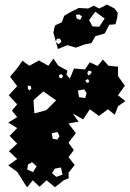

<svg xmlns="http://www.w3.org/2000/svg" viewBox="-20 -797 567 838"><path d="M55 -47 16 -75 55 -103 19 -137 55 -170 22 -204 55 -238 16 -262 55 -286 32 -314 55 -342 18 -381 55 -421 24 -462 57 -502 78 -532 108 -510 150 -533 191 -510 213 -541 235 -510 274 -489 270 -471 285 -454 303 -498 351 -494 372 -525 406 -509 429 -537 454 -510 495 -506V-465L525 -423L495 -381L527 -356L495 -333L481 -296L451 -320L412 -291L372 -320L343 -276L297 -302L323 -266L279 -258L311 -216L279 -174L302 -142L279 -111L306 -77L279 -43L280 -19L258 -10L220 20L183 -10L153 18L123 -10L98 21ZM381 -484 367 -489 361 -478 365 -468 374 -472ZM255 -465 248 -474 238 -469 239 -457 250 -455ZM370 -442 364 -452 353 -447 356 -438 364 -435ZM114 -422 102 -423 101 -412 107 -402 117 -410ZM358 -391 347 -407 320 -402 325 -373 352 -369ZM169 -398 126 -360 130 -302 182 -316 225 -359ZM240 -202 231 -221 206 -216 210 -191 230 -188ZM140 -71 120 -89 102 -79 99 -57 124 -46ZM246 -66 219 -61 207 -41 226 -25 253 -35ZM213 -655 220 -686 250 -700 260 -728 285 -743 323 -762 365 -760 389 -772 413 -760 447 -777 480 -760 494 -741 491 -717 484 -691 457 -689 437 -651 396 -639 379 -609 346 -602 311 -589 274 -600 233 -583 224 -614V-615ZM437 -716 396 -746 369 -710 383 -682 413 -680ZM326 -734 311 -732 315 -716 330 -710 338 -725ZM242 -628H228L224 -615V-614L235 -604L248 -614Z"/></svg>

Font: Rubik Gemstones
Style: Regular
Weight: 400
Designer: Hubert and Fischer, NaN
Foundry: Hubert and Fischer, NaN
Version: Version 2.200